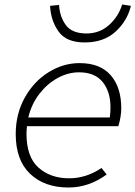

<svg xmlns="http://www.w3.org/2000/svg" viewBox="-20 -822 603 855"><path d="M50 -225Q50 -315 90.5 -387.5Q131 -460 196.5 -500.5Q262 -541 334 -541Q426 -541 473 -487Q520 -433 520 -340Q520 -303 507 -260H100Q98 -240 98 -226Q98 -123 151.5 -75.5Q205 -28 288 -28Q364 -28 432 -74L455 -45Q376 13 285 13Q178 13 114 -48Q50 -109 50 -225ZM203 -796 243 -800Q246 -747 273.5 -710Q301 -673 365 -673Q424 -673 466 -711Q508 -749 524 -802L563 -796Q547 -729 494.5 -681Q442 -633 357 -633Q275 -633 240.5 -682Q206 -731 203 -796ZM469 -299Q472 -322 472 -344Q472 -414 437 -457Q402 -500 332 -500Q283 -500 236.5 -474.5Q190 -449 155 -403.5Q120 -358 106 -299Z"/></svg>

Font: Nebula Sans Light
Style: Regular
Weight: 300
Italic angle: -9°
Designer: Paul D. Hunt for Adobe (as Source Sans)
Foundry: Nebula Entertainment & Broadcasting LLC
Version: Version 1.010